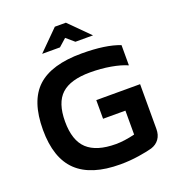

<svg xmlns="http://www.w3.org/2000/svg" viewBox="-157 -998 1008 1124"><g transform="rotate(-20 347.5 -435.5)"><path d="M644 -519Q603.5 -537.1 543.2 -547.6Q482.9 -558.1 416 -558.1Q293.5 -558.1 236.8 -506.1Q180.2 -454.1 180.2 -336.9Q180.2 -219.2 238 -165.5Q295.9 -111.8 416 -111.8Q467.8 -111.8 534.2 -127.9V-276.9H395V-393.1H668V-113.8Q668 -77.1 650.1 -52.2Q632.3 -27.3 600.1 -17.1Q574.2 -9.3 516.6 -0.2Q459 8.8 399.9 8.8Q219.2 8.8 130.6 -75.4Q42 -159.7 42 -335.9Q42 -515.6 130.4 -597.4Q218.8 -679.2 407.2 -679.2Q557.1 -679.2 644 -645ZM189.9 -755.9 314 -879.9H382.8L506.8 -755.9H397L348.1 -797.9L300.8 -755.9Z"/></g></svg>

Font: LT Wave Text Bold
Style: Regular
Weight: 700
Designer: Daniel Lyons
Version: Version 2.5 (Glyphs App)